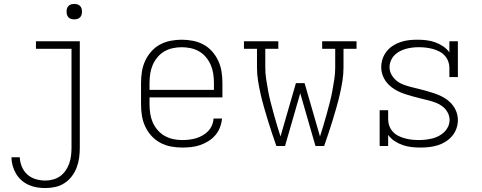

<svg xmlns="http://www.w3.org/2000/svg" viewBox="-20 -739 2440 972"><path d="M210 213Q188 213 166.5 209.5Q145 206 125 197Q105 188 88.5 173.5Q72 159 61 140Q50 121 44 100Q38 79 38 57H80Q81 81 90.5 104.5Q100 128 118.5 144.5Q137 161 161 168Q185 175 210 175Q230 175 249.5 169.5Q269 164 285 152.5Q301 141 312.5 124Q324 107 330.5 88.5Q337 70 339.5 50Q342 30 342 10V-492H162V-530H384V10Q384 35 380.5 60.5Q377 86 368 109.5Q359 133 343.5 153.5Q328 174 306.5 188Q285 202 260 207.5Q235 213 210 213ZM356 -641Q348 -641 340.5 -643Q333 -645 327 -651Q321 -657 319 -664.5Q317 -672 317 -680Q317 -688 319 -695.5Q321 -703 327 -709Q333 -715 340.5 -717Q348 -719 356 -719Q364 -719 371.5 -717Q379 -715 385 -709Q391 -703 393 -695.5Q395 -688 395 -680Q395 -672 393 -664.5Q391 -657 385 -651Q379 -645 371.5 -643Q364 -641 356 -641Z M902 8Q873 8 844.5 2.5Q816 -3 791 -16.5Q766 -30 746.5 -51.5Q727 -73 715 -99Q703 -125 698.5 -153Q694 -181 694 -210V-320Q694 -348 698.5 -376.5Q703 -405 715 -431Q727 -457 746 -478.5Q765 -500 790 -513.5Q815 -527 843.5 -532.5Q872 -538 900 -538Q928 -538 956.5 -532.5Q985 -527 1010 -513.5Q1035 -500 1054 -478.5Q1073 -457 1085 -431Q1097 -405 1101.5 -376.5Q1106 -348 1106 -320V-246H737V-210Q737 -187 740.5 -164Q744 -141 753 -120Q762 -99 777.5 -81Q793 -63 813 -51.5Q833 -40 855.5 -35Q878 -30 902 -30Q919 -30 937 -32Q955 -34 972 -39Q989 -44 1005 -53Q1021 -62 1033.5 -75Q1046 -88 1053 -104.5Q1060 -121 1061 -139H1104Q1102 -116 1093.5 -94Q1085 -72 1070 -54.5Q1055 -37 1035 -24.5Q1015 -12 993 -4.5Q971 3 948 5.5Q925 8 902 8ZM1063 -284V-320Q1063 -343 1059.5 -366Q1056 -389 1047 -410Q1038 -431 1023 -449Q1008 -467 988.5 -478.5Q969 -490 946 -495Q923 -500 900 -500Q877 -500 854 -495Q831 -490 811.5 -478.5Q792 -467 777 -449Q762 -431 753 -410Q744 -389 740.5 -366Q737 -343 737 -320V-284Z M1379 0Q1368 -32 1357 -64.5Q1346 -97 1336 -130Q1326 -163 1316.5 -196Q1307 -229 1299.5 -262Q1292 -295 1286.5 -329Q1281 -363 1281 -398V-492H1215V-530H1389V-492H1323V-398Q1323 -368 1327.5 -338Q1332 -308 1337.5 -278.5Q1343 -249 1350.5 -220Q1358 -191 1366 -162Q1374 -133 1382.5 -104.5Q1391 -76 1400 -48L1478 -318H1522L1600 -48Q1609 -76 1617.5 -104.5Q1626 -133 1634 -162Q1642 -191 1649.5 -220Q1657 -249 1662.5 -278.5Q1668 -308 1672.5 -338Q1677 -368 1677 -398V-492H1611V-530H1785V-492H1719V-398Q1719 -363 1713.5 -329Q1708 -295 1700.5 -262Q1693 -229 1683.5 -196Q1674 -163 1664 -130Q1654 -97 1643 -64.5Q1632 -32 1621 0H1577L1500 -267L1423 0Z M2109 8Q2086 8 2063.5 5.5Q2041 3 2019 -4.5Q1997 -12 1977.5 -25Q1958 -38 1945 -56V0H1902V-181H1945V-136Q1945 -118 1951 -101.5Q1957 -85 1969 -72Q1981 -59 1997 -51Q2013 -43 2030 -38.5Q2047 -34 2064.5 -32Q2082 -30 2100 -30Q2117 -30 2134.5 -32Q2152 -34 2168.5 -38Q2185 -42 2200.5 -50Q2216 -58 2228.5 -70Q2241 -82 2248.5 -98Q2256 -114 2256 -132Q2256 -152 2246 -170Q2236 -188 2220.5 -200Q2205 -212 2186.5 -219Q2168 -226 2148.5 -231Q2129 -236 2110 -240.5Q2091 -245 2071.5 -250.5Q2052 -256 2033 -262Q2014 -268 1996.5 -276.5Q1979 -285 1963 -297Q1947 -309 1935 -325Q1923 -341 1916.5 -360Q1910 -379 1910 -399Q1910 -421 1917 -441.5Q1924 -462 1937.5 -479Q1951 -496 1969 -507.5Q1987 -519 2007.5 -526Q2028 -533 2049 -535.5Q2070 -538 2092 -538Q2114 -538 2137 -535.5Q2160 -533 2181.5 -525.5Q2203 -518 2222.5 -505Q2242 -492 2255 -474V-530H2298V-349H2255V-394Q2255 -412 2249 -428.5Q2243 -445 2231 -458Q2219 -471 2203 -479Q2187 -487 2170 -491.5Q2153 -496 2135.5 -498Q2118 -500 2101 -500Q2101 -500 2101 -500Q2101 -500 2100 -500Q2083 -500 2066.5 -498Q2050 -496 2034 -491.5Q2018 -487 2003 -479Q1988 -471 1976.5 -459Q1965 -447 1958.5 -431Q1952 -415 1952 -399Q1952 -379 1962 -361Q1972 -343 1987.5 -330.5Q2003 -318 2021.5 -311Q2040 -304 2059 -299Q2078 -294 2097.5 -289.5Q2117 -285 2136 -279.5Q2155 -274 2174 -268Q2193 -262 2211 -253.5Q2229 -245 2245 -233Q2261 -221 2273 -205Q2285 -189 2291.5 -170Q2298 -151 2298 -131Q2298 -109 2290.5 -88Q2283 -67 2269 -50.5Q2255 -34 2236 -22Q2217 -10 2196 -3.5Q2175 3 2153 5.5Q2131 8 2109 8Z"/></svg>

Font: Iosevka Curly Slab XLtEx
Style: Regular
Weight: 200
Width: 7
Monospace: yes
Designer: Belleve Invis
Foundry: Belleve Invis
Version: Version 11.1.0; ttfautohint (v1.8.3)